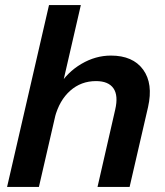

<svg xmlns="http://www.w3.org/2000/svg" viewBox="-20 -740 652 760"><path d="M8 0 174 -720H300L134 0ZM366 0 436 -306Q449 -362 429 -390.5Q409 -419 360 -419Q301 -419 258 -381Q215 -343 197 -275L212 -398Q246 -454 302 -487Q358 -520 419 -520Q506 -520 546.5 -464.5Q587 -409 566 -316L493 0Z"/></svg>

Font: Instrument Sans SemiBold
Style: Italic
Weight: 600
Italic angle: -13°
Designer: Rodrigo Fuenzalida
Foundry: fragTYPE
Version: Version 1.000;gftools[0.9.28]